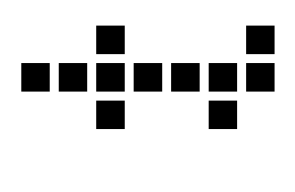

<svg xmlns="http://www.w3.org/2000/svg" viewBox="-69 -217 281 183"><g transform="rotate(-90 71.5 -125.5)"><path d="M75.7 -174.3V-147.1H102.9V-174.3ZM75.7 -138.6V-111.4H102.9V-138.6ZM75.7 -102.9V-75.7H102.9V-102.9ZM75.7 -67.1V-40H102.9V-67.1ZM75.7 -31.4V-4.3H102.9V-31.4ZM111.4 -31.4V-4.3H138.6V-31.4ZM40 -67.1V-40H67.1V-67.1ZM111.4 -174.3V-147.1H138.6V-174.3ZM40 -174.3V-147.1H67.1V-174.3ZM75.7 -210V-182.9H102.9V-210ZM75.7 -245.7V-218.6H102.9V-245.7Z"/></g></svg>

Font: Gossip Low Square
Style: Regular
Weight: 400
Width: 3
Designer: Deborah Khodanovich
Version: Version 1.001;Glyphs 3.3.1 (3343)